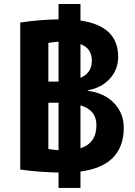

<svg xmlns="http://www.w3.org/2000/svg" viewBox="-20 -835 659 940"><path d="M79.1 -4.9V-724.6Q175.8 -739.3 266.6 -740.2V-815.4H374V-734.4Q558.6 -708 558.6 -556.6Q558.6 -495.1 518.1 -450.2Q477.5 -405.3 409.2 -392.6V-390.6Q491.2 -379.9 538.6 -330.1Q585.9 -280.3 585.9 -210Q585.9 -23.4 374 4.9V85H266.6V9.8Q168 7.8 79.1 -4.9ZM216.8 -105.5Q240.2 -101.6 266.6 -99.6V-332H216.8ZM216.8 -435.5H266.6V-630.9Q240.2 -628.9 216.8 -625ZM374 -109.4Q452.1 -133.8 452.1 -222.7Q452.1 -295.9 374 -319.3ZM374 -454.1Q429.7 -477.5 429.7 -538.1Q429.7 -598.6 374 -619.1Z"/></svg>

Font: GenEi M Gothic v2 Bold
Style: Regular
Weight: 700
Version: Version 2.0